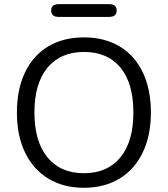

<svg xmlns="http://www.w3.org/2000/svg" viewBox="-20 -892 804 920"><path d="M556.6 -137.5Q619.1 -212.9 619.1 -353Q619.1 -493.2 557.1 -568.1Q495.1 -643.1 382.6 -643.1Q270 -643.1 207.5 -567.6Q145 -492.2 145 -353Q145 -213.9 207.5 -137.9Q270 -62 382.1 -62Q494.1 -62 556.6 -137.5ZM100.1 -161.1Q61 -242.2 61 -352.5Q61 -462.9 99.6 -544.4Q138.2 -626 210.7 -669.4Q283.2 -712.9 382.1 -712.9Q481 -712.9 553.5 -669.4Q626 -626 664.6 -544.4Q703.1 -462.9 703.1 -353Q703.1 -243.2 664.1 -161.6Q625 -80.1 552.5 -36.1Q480 7.8 382.1 7.8Q284.2 7.8 211.7 -36.1Q139.2 -80.1 100.1 -161.1ZM261.2 -811Q225.1 -811 225.1 -841.6Q225.1 -872.1 261.2 -872.1H502.9Q539.1 -872.1 539.1 -841.6Q539.1 -811 502.9 -811Z"/></svg>

Font: Nunito-Regular
Style: Regular
Weight: 400
Designer: Vernon Adams
Foundry: newtypography
Version: Version 3.000